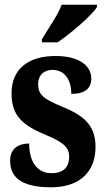

<svg xmlns="http://www.w3.org/2000/svg" viewBox="-20 -786 448 816"><path d="M158 -619V-606H225C282 -645 371 -721 392 -756V-766H242C226 -721 183 -662 158 -619ZM197 10C321 10 386 -58 386 -162C386 -259 329 -298 241 -334C164 -366 142 -384 142 -429C142 -467 167 -489 203 -489C249 -489 283 -454 283 -387C341 -387 368 -410 368 -453C368 -501 324 -548 216 -548C104 -548 29 -496 29 -389C29 -293 77 -253 176 -212C244 -183 274 -163 274 -120C274 -80 254 -50 199 -50C143 -50 104 -92 104 -176C60 -176 23 -156 23 -103C23 -36 66 10 197 10Z"/></svg>

Font: Noto Serif Lao ExtraCondensed ExtraBold
Style: Regular
Weight: 800
Width: 2
Designer: Monotype Design Team
Foundry: Monotype Imaging Inc.
Version: Version 2.003